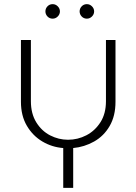

<svg xmlns="http://www.w3.org/2000/svg" viewBox="-20 -703 658 926"><path d="M399 -613Q384 -613 374 -623.5Q364 -634 364 -648Q364 -662 374 -672.5Q384 -683 399 -683Q413 -683 423.5 -672.5Q434 -662 434 -648Q434 -634 423.5 -623.5Q413 -613 399 -613ZM234 -613Q219 -613 209 -623.5Q199 -634 199 -648Q199 -662 209 -672.5Q219 -683 234 -683Q248 -683 258.5 -672.5Q269 -662 269 -648Q269 -634 258.5 -623.5Q248 -613 234 -613ZM285 203V11Q231 7 184.5 -20.5Q138 -48 109.5 -96.5Q81 -145 81 -212V-510H129V-215Q129 -155 155 -113Q181 -71 222 -50Q263 -29 308 -29Q355 -29 396.5 -50.5Q438 -72 464.5 -113.5Q491 -155 491 -215V-510H537V-212Q537 -144 509 -95.5Q481 -47 434 -20.5Q387 6 333 11V203Z"/></svg>

Font: MuseoModerno Thin ExtraLight
Style: Regular
Weight: 250
Version: Version 1.002